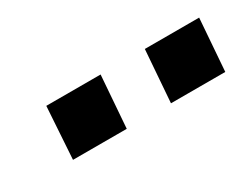

<svg xmlns="http://www.w3.org/2000/svg" viewBox="-29 -808 382 297"><g transform="rotate(-30 162.0 -659.5)"><path d="M227 -706H324L317 -613H220ZM51 -706H148L141 -613H45Z"/></g></svg>

Font: Muli Medium
Style: Italic
Weight: 500
Italic angle: -4.541°
Designer: Vernon Adams
Foundry: Vernon Adams
Version: Version 2.100; ttfautohint (v1.8.1.43-b0c9)